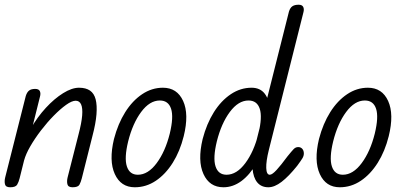

<svg xmlns="http://www.w3.org/2000/svg" viewBox="-35 -792 1729 812"><path d="M272 0Q253 0 250 -13Q247 -26 251 -42L297 -223Q310 -272 312.5 -303.5Q315 -335 308 -350.5Q301 -366 285 -366Q269 -366 244.5 -348.5Q220 -331 192 -302.5Q164 -274 138 -240Q112 -206 93 -173Q74 -140 67 -114L95 -248Q123 -297 159 -336Q195 -375 232 -398Q269 -421 299 -421Q328 -421 345.5 -409Q363 -397 369.5 -372Q376 -347 373 -308.5Q370 -270 356 -217L311 -38Q307 -22 301 -11Q295 0 272 0ZM8 0Q-11 0 -14 -13Q-17 -26 -13 -42L74 -386Q79 -402 88 -409Q97 -416 114 -416Q129 -416 133.5 -406.5Q138 -397 134 -383L48 -38Q44 -22 37.5 -11Q31 0 8 0Z M535 0Q476 0 450.5 -56Q425 -112 447 -204Q464 -269 494.5 -317.5Q525 -366 566 -393.5Q607 -421 654 -421Q714 -421 739.5 -365Q765 -309 742 -216Q726 -152 695.5 -103.5Q665 -55 624 -27.5Q583 0 535 0ZM548 -53Q591 -53 627.5 -102Q664 -151 683 -227Q700 -297 688.5 -332Q677 -367 641 -367Q598 -367 562 -318.5Q526 -270 507 -194Q490 -124 501.5 -88.5Q513 -53 548 -53Z M1100 0Q1070 0 1053 -20.5Q1036 -41 1033 -79.5Q1030 -118 1043 -171L1187 -743Q1192 -759 1201.5 -765.5Q1211 -772 1228 -772Q1243 -772 1247.5 -762.5Q1252 -753 1248 -739L1102 -158Q1090 -110 1091 -81.5Q1092 -53 1106 -53Q1116 -53 1134.5 -73Q1153 -93 1181 -131Q1198 -152 1206.5 -161Q1215 -170 1226 -170Q1237 -170 1243.5 -162.5Q1250 -155 1250 -143Q1250 -133 1244.5 -123.5Q1239 -114 1222 -91Q1186 -46 1156 -23Q1126 0 1100 0ZM910 0Q851 0 825.5 -56Q800 -112 822 -204Q839 -269 869.5 -317.5Q900 -366 941 -393.5Q982 -421 1029 -421Q1065 -421 1084.5 -396Q1104 -371 1106.5 -325Q1109 -279 1093 -216Q1077 -149 1049 -100.5Q1021 -52 985.5 -26Q950 0 910 0ZM923 -53Q966 -53 1002.5 -102Q1039 -151 1058 -227Q1075 -297 1063.5 -332Q1052 -367 1016 -367Q973 -367 937 -318.5Q901 -270 882 -194Q865 -124 876.5 -88.5Q888 -53 923 -53Z M1402 0Q1343 0 1317.5 -56Q1292 -112 1314 -204Q1331 -269 1361.5 -317.5Q1392 -366 1433 -393.5Q1474 -421 1521 -421Q1581 -421 1606.5 -365Q1632 -309 1609 -216Q1593 -152 1562.5 -103.5Q1532 -55 1491 -27.5Q1450 0 1402 0ZM1415 -53Q1458 -53 1494.5 -102Q1531 -151 1550 -227Q1567 -297 1555.5 -332Q1544 -367 1508 -367Q1465 -367 1429 -318.5Q1393 -270 1374 -194Q1357 -124 1368.5 -88.5Q1380 -53 1415 -53Z"/></svg>

Font: Edu TAS Beginner
Style: Regular
Weight: 400
Designer: Tina and Corey Anderson
Foundry: Google for Education
Version: Version 1.003